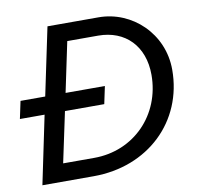

<svg xmlns="http://www.w3.org/2000/svg" viewBox="-99 -832 962 919"><g transform="rotate(-10 382.0 -372.5)"><path d="M34 0H283C548 0 742 -185 742 -437C742 -613 601 -745 438 -745H190L121 -416H1L-17 -331H103ZM150 -86 202 -331H393L411 -416H220L271 -659H421C553 -659 640 -570 640 -430C640 -236 495 -86 301 -86Z"/></g></svg>

Font: Plus Jakarta Text
Style: Italic
Weight: 400
Italic angle: -12°
Designer: Gumpita Rahayu
Foundry: Tokotype Studio
Version: Version 1.000;hotconv 1.0.109;makeotfexe 2.5.65596